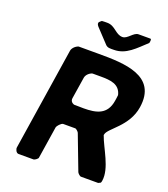

<svg xmlns="http://www.w3.org/2000/svg" viewBox="-159 -1006 978 1117"><g transform="rotate(20 330.5 -447.0)"><path d="M202 -707C185 -702 166 -685 163 -667L65 -33C63 -22 72 0 87 0H180C187 0 205 -13 206 -20L237 -220C238 -227 259 -253 272 -253H346C353 -253 368 -238 369 -233L450 -20C451 -15 466 0 473 0H580L594 -7C595 -7 598 -17 598 -20C611 -102 540 -200 515 -273L516 -277C522 -317 639 -372 658 -497C690 -703 484 -707 326 -707ZM331 -587H381C442 -587 499 -583 514 -520C514 -515 510 -489 509 -483C495 -393 430 -379 352 -379C343 -379 301 -380 292 -380C278 -385 268 -396 271 -413L292 -547C295 -565 313 -582 331 -587ZM347 -773C361 -756 380 -759 401 -759C476 -759 523 -814 581 -867L583 -877C583 -880 586 -893 578 -893H505C475 -893 453 -846 422 -846C378 -846 362 -894 311 -894C306 -894 283 -894 278 -893C275 -891 263 -881 262 -877C260 -867 266 -860 272 -853C283 -841 336 -785 347 -773Z"/></g></svg>

Font: Asimov Print
Style: CIt
Weight: 500
Designer: Google
Version: Version 2.000980: 2014